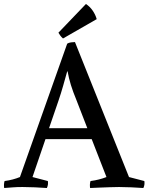

<svg xmlns="http://www.w3.org/2000/svg" viewBox="-25 -938 745 963"><path d="M203 -240 138 -50 215 -30Q218 -11 210 5Q183 3 149.5 1.5Q116 0 88 0Q60 0 42 1.5Q24 3 -4 5Q-7 -14 -2 -30Q20 -33 39 -38Q58 -43 75 -50L312 -719Q320 -724 331.5 -725.5Q343 -727 351 -727L622 -50L699 -30Q702 -11 694 5Q667 3 633.5 1.5Q600 0 572 0Q553 0 526 1Q499 2 472.5 3Q446 4 427 5Q424 -14 429 -30Q452 -33 471.5 -38Q491 -43 509 -50L435 -240ZM312 -580Q302 -544 291.5 -507Q281 -470 268 -432L221 -295H413L358 -437Q341 -478 330.5 -512Q320 -546 314 -580ZM291 -745Q282 -753 277.5 -759.5Q273 -766 268 -774L406 -918Q426 -905 440 -884.5Q454 -864 460 -842Z"/></svg>

Font: Alike
Style: Regular
Weight: 400
Designer: Sveta Sebyakina
Foundry: Cyreal (www.cyreal.org)
Version: Version 1.301; ttfautohint (v1.8.4.7-5d5b)